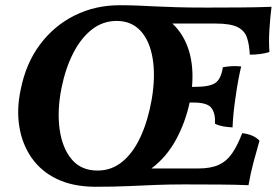

<svg xmlns="http://www.w3.org/2000/svg" viewBox="-20 -705 1058 734"><path d="M437 -685H439H440Q441 -685 441 -685Q480 -685 510.5 -683.5Q541 -682 574.5 -680.5Q608 -679 654 -677.5Q700 -676 770 -676Q836 -676 901 -676.5Q966 -677 1018 -679Q1013 -640 1010 -593Q1007 -546 1010 -506Q977 -496 935 -496Q933 -535 924 -561.5Q915 -588 888 -601.5Q861 -615 804 -615H639Q682 -575 701.5 -513.5Q721 -452 714 -373H727Q780 -373 802.5 -387.5Q825 -402 832 -448Q849 -451 866 -452Q883 -453 902 -451Q896 -426 890.5 -396Q885 -366 880 -330Q875 -296 872.5 -269.5Q870 -243 869 -218Q849 -219 832.5 -222Q816 -225 802 -232Q804 -271 788.5 -292Q773 -313 720 -313H705Q688 -235 652 -169.5Q616 -104 559 -61H739Q786 -61 816.5 -75Q847 -89 867.5 -119Q888 -149 906 -196Q929 -193 945 -186Q961 -179 972 -167Q962 -132 950 -88Q938 -44 930 3Q886 1 821 0.5Q756 0 685 0Q625 0 575 2Q525 4 470.5 6.5Q416 9 343 9H342H341H339H340Q257 8 197 -21Q137 -50 101 -101.5Q65 -153 54 -220Q43 -287 59 -362Q79 -463 133 -535Q187 -607 265.5 -646Q344 -685 437 -685ZM426 -625Q373 -625 331 -592Q289 -559 259.5 -501Q230 -443 215 -368Q198 -282 208 -210.5Q218 -139 254 -96Q290 -53 353 -53Q407 -53 448.5 -87.5Q490 -122 518 -183.5Q546 -245 560 -325Q575 -414 563.5 -482Q552 -550 517 -587.5Q482 -625 426 -625Z"/></svg>

Font: Vollkorn
Style: Bold Italic
Weight: 700
Italic angle: -11°
Designer: Friedrich Althausen
Foundry: Friedrich Althausen
Version: Version 5.000; ttfautohint (v1.8.3)